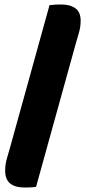

<svg xmlns="http://www.w3.org/2000/svg" viewBox="-20 -728 383 857"><path d="M141 106Q127 108 114 108.5Q101 109 90 109Q48 109 25.5 91Q3 73 3 33Q3 6 11 -21.5Q19 -49 25 -70L201 -705Q216 -707 229 -707.5Q242 -708 253 -708Q293 -708 316.5 -691Q340 -674 340 -636Q340 -607 332 -581Q324 -555 317 -529Z"/></svg>

Font: Baloo Chettan
Style: Regular
Weight: 400
Designer: Maithili Shingre and Ek Type
Foundry: Ek Type
Version: Version 1.443;PS 1.000;hotconv 16.6.51;makeotf.lib2.5.65220;